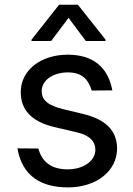

<svg xmlns="http://www.w3.org/2000/svg" viewBox="-20 -785 566 816"><path d="M370 -400.2 457.4 -400.9C439.3 -500 374.6 -552.6 268.1 -552.6C153.8 -552.6 68.2 -487.2 68.2 -393.8C68.2 -318.2 113.3 -267.4 214.1 -244.3L305 -223C359.7 -210.6 385.3 -185 385.3 -148.1C385.3 -102.6 336.6 -65.3 267.4 -65.3C201 -65.3 158.7 -94.5 143.1 -153.8L54 -154.5C74.6 -35.9 155.5 11.4 268.8 11.4C389.9 11.4 477.3 -58.2 477.6 -153.4C477.3 -229.8 429.7 -277.7 331.7 -301.1L248.9 -321C185.7 -336.6 157.3 -358 157.3 -398.4C157.3 -444.2 206 -477.3 268.5 -477.3C335.9 -477.3 357.2 -439.3 370 -400.2ZM114 -610.8H197.4L271.3 -709.2L344.8 -610.8H428.6V-616.5L311.1 -764.9H231.2L114 -616.5Z"/></svg>

Font: Margiela Sans Text
Style: Regular
Weight: 400
Designer: Stefan Endress, Andreas Faust
Version: Version 1.100;FEAKit 1.0